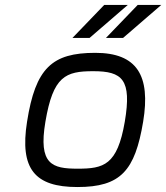

<svg xmlns="http://www.w3.org/2000/svg" viewBox="-20 -749 670 774"><path d="M407 -596H476L630 -729H535ZM272 -596H341L495 -729H400ZM163 -258C194 -442 244 -462 356 -462C473 -462 512 -429 483 -258C453 -83 398 -69 293 -69C190 -69 134 -86 163 -258ZM89 -258C59 -68 120 5 292 5C467 5 524 -61 557 -258C588 -445 532 -536 364 -536C190 -536 123 -475 89 -258Z"/></svg>

Font: Exo
Style: Regular Italic
Weight: 400
Designer: Natanael Gama
Version: Version 1.00